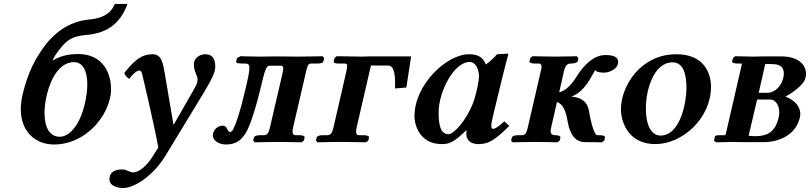

<svg xmlns="http://www.w3.org/2000/svg" viewBox="-20 -718 4092 970"><path d="M94 -240C88 -214 85 -189 85 -167C85 -54 157 12 254 12C392 12 507 -100 535 -220C539 -234 541 -250 541 -268C541 -347 501 -445 375 -445C315 -445 274 -430 245 -411C251 -424 257 -437 265 -447C308 -508 335 -534 412 -541C511 -549 584 -589 624 -698H560C538 -646 495.9 -625.6 428 -619C325 -609 252 -548 207 -488C161 -426 121 -355 94 -240ZM354 -404C399 -404 421 -359 421 -292C421 -264 417 -231 409 -196C381 -74 324 -27 282 -27C231 -27 205 -74 205 -146C205 -173 208 -204 216 -236C223 -268 259 -404 354 -404Z M813 -344C803.8 -398.4 796 -444 752 -444C691 -444 658 -410 608 -350C612.7 -336.3 618.7 -328.7 633 -319.5C646 -339 670 -362 684 -362C690.3 -362 695.7 -356.1 699 -341C699 -341 756 -101 780 27L754 68C713 136 671 153 653 153C634 153 620 138 598 138C539 138 533 170 533 188C533 223 578 232 601 232C662 232 756.4 166.7 817 67L1006 -244C1052 -319.8 1067.5 -354.5 1067.5 -380.5C1067.5 -415.5 1057 -444 1017 -444C986.5 -444 959.5 -421.5 959.5 -395.5C959.5 -351 978 -340 978 -317C978 -303 976.2 -295 959 -265L858 -89L856 -90Z M1106 -83C1079 -83 1061 -63 1056 -42C1056 -40 1055 -37 1055 -35C1055 -10 1083 12 1122 12C1176 12 1206 -14 1230 -62C1251 -104 1276 -187 1295 -267C1316.4 -356.9 1324 -386 1341 -386H1398C1407 -386 1411 -382 1411 -372C1411 -365 1409 -355 1406 -342L1344 -75C1338 -49 1331 -35 1314 -35H1296C1277 -35 1265 -31 1263 -23L1259 -8L1267 1C1267 1 1348 -1 1383 -1C1423 -1 1504 1 1504 1L1515 -8L1519 -23C1521 -31 1508 -35 1492 -35H1473C1463 -35 1458 -41 1458 -53C1458 -59 1459 -66 1461 -75L1526 -355C1534.1 -390 1537 -397 1554 -397H1582C1604 -397 1612 -401 1614 -409L1618 -424L1610 -434C1610 -434 1528 -432 1485 -432C1443 -432 1378 -433 1378 -433C1378 -433 1325 -432 1293 -432C1253 -432 1195 -434 1195 -434L1177 -425L1174 -411C1173 -409 1173 -408 1173 -407C1173 -398 1183 -397 1214 -397C1232 -397 1240 -395 1240 -375C1240 -355 1233 -321 1218 -260C1194 -154 1173 -94 1157 -62C1156 -61 1149 -51 1143 -51C1126 -51 1131 -83 1106 -83Z M1665 -75C1659 -49 1651 -35 1635 -35H1612C1593 -35 1582 -31 1580 -23L1576 -8L1583 1C1583 1 1669 -1 1705 -1C1743 -1 1829 1 1829 1L1841 -8L1844 -23C1846 -31 1833 -35 1817 -35H1794C1783 -35 1779 -42 1779 -53C1779 -59 1780 -66 1782 -75L1854 -387H1940C1971 -387 1976 -343 1976 -294V-271L2033 -276L2057 -433H1844C1832 -433 1818 -432 1806 -432L1681 -434L1670 -424L1666 -407C1665 -401 1673 -397 1690 -397H1721C1731 -397 1734 -395 1734 -384C1734 -378 1732 -368 1729 -354Z M2336 -39C2336 -21 2347 10 2398 10C2450 10 2482 -12 2553 -82L2528 -105C2499.5 -79.5 2482 -67 2471 -67C2466 -67 2462 -71 2462 -83C2462 -92 2464.4 -105.9 2469 -125L2516.3 -321C2525.7 -359.9 2548 -443.8 2548 -443.8C2548 -445.8 2547.8 -447 2546 -447L2491 -444C2475.2 -425.6 2457.1 -408 2434 -392C2424 -422 2402 -444 2350 -444C2235 -444 2074 -289 2074 -132C2074 -76 2107.5 10 2212 10C2251.5 10 2273 0 2335 -59L2337 -58C2336 -52.3 2336 -43 2336 -39ZM2369 -195C2336 -112 2274 -40 2246 -40C2202 -40 2196 -97 2196 -151C2196 -254 2273 -405 2353 -405C2382 -405 2400 -370 2400 -331C2400 -315 2389 -248 2369 -195Z M2764 -72 2794 -203C2826 -191 2838 -155 2846 -114C2853 -73 2868 -1 2934 0L3021 1L3033 -8L3036 -23C3038 -34 3019 -35 3006 -35H2998C2979 -35 2961 -124 2955 -160C2947 -204 2917 -226 2867 -230C2910 -246 2939 -282 2960 -317C2974 -341 2985 -360 2987 -365C2987 -364 2989 -363 2990 -361C2995 -354 3015 -351 3032 -351C3061 -351 3096 -371 3101 -393C3102 -397 3103 -401 3103 -405C3103 -425 3088 -440 3039 -440C2977 -440 2928 -385 2898 -339C2872 -296 2843 -262 2805 -251L2829 -358C2838 -395 2851 -397 2866 -397C2882 -397 2897 -402 2899 -410L2902 -424L2894 -434C2894 -434 2825 -432 2786 -432C2751 -432 2670 -434 2670 -434L2659 -424L2655 -410C2653 -402 2663 -397 2682 -397H2701C2711 -397 2716 -392 2716 -380C2716 -374 2714 -367 2712 -358L2646 -72C2640 -47 2634 -35 2617 -35H2598C2580 -35 2568 -31 2566 -23L2562 -8L2570 1C2570 1 2651 -1 2686 -1C2725 -1 2796 1 2796 1L2808 -8L2811 -23C2813 -31 2800 -35 2784 -35C2775 -35 2762 -37 2762 -57C2762 -61 2762 -66 2764 -72Z M3117 -165C3117 -111 3148 10 3291 10C3428 10 3572 -121 3572 -279C3572 -351 3535 -444 3397 -444C3217 -444 3117 -285 3117 -165ZM3243 -173C3243 -260 3281 -403 3378 -403C3437 -403 3448 -333 3448 -272C3448 -208 3420 -33 3316 -33C3293 -33 3243 -50 3243 -173Z M3597 1C3622 0 3661 0 3686 -1L3733 0H3839C3907 0 3999 -30 4021 -124C4023 -130 4023 -137 4023 -143C4023 -185 3988 -215 3948 -230C3981 -247 4041 -289 4049 -323C4051 -331 4052 -338 4052 -345C4052 -396 4006 -433 3929 -433H3832C3817 -433 3801 -432 3786 -432L3694 -434L3683 -424L3678 -406C3677 -403 3691 -397 3703 -397H3727C3729 -397 3726.9 -389 3723 -372L3650 -55C3647 -40 3645 -36 3643 -35H3618C3600 -35 3593 -33 3592 -28L3587 -8ZM3805 -215H3872C3897 -215 3917 -188 3917 -150C3917 -143 3916 -134 3914 -125C3897 -53 3859 -30 3796 -30C3785 -30 3774 -31 3762 -32ZM3813 -249 3846 -394C3851 -394 3855 -395 3859 -395C3864 -395 3871 -394 3883 -394C3912 -394 3940 -385 3940 -347C3940 -340 3939 -333 3937 -324C3928 -286 3898 -249 3855 -249Z"/></svg>

Font: Linux Libertine O
Style: Bold Italic
Weight: 700
Italic angle: -11.5°
Designer: Philipp H. Poll
Foundry: Philipp H. Poll
Version: Version 4.1.0